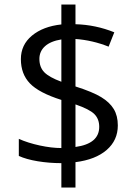

<svg xmlns="http://www.w3.org/2000/svg" viewBox="-20 -779 612 857"><path d="M505.9 -219.2Q505.9 -152.8 456.1 -109.6Q406.2 -66.4 316.9 -55.2V58.1H253.9V-50.8Q199.2 -50.8 147.9 -59.3Q96.7 -67.9 64 -83V-159.2Q104.5 -141.1 157.5 -129.6Q210.4 -118.2 253.9 -118.2V-333Q153.8 -364.7 113.5 -406.7Q73.2 -448.7 73.2 -515.1Q73.2 -579.1 122.8 -620.1Q172.4 -661.1 253.9 -669.9V-758.8H316.9V-670.9Q406.7 -668.5 490.2 -634.8L464.8 -570.8Q392.1 -599.6 316.9 -605V-393.1Q393.6 -368.7 431.6 -345.5Q469.7 -322.3 487.8 -292.2Q505.9 -262.2 505.9 -219.2ZM422.9 -212.9Q422.9 -248 401.1 -269.8Q379.4 -291.5 316.9 -313V-123Q422.9 -137.7 422.9 -212.9ZM155.8 -516.1Q155.8 -479 177.7 -456.5Q199.7 -434.1 253.9 -414.1V-603Q205.6 -595.2 180.7 -572.5Q155.8 -549.8 155.8 -516.1Z"/></svg>

Font: Shl
Style: Regular
Weight: 400
Foundry: Saber Rastikerdar (saber.rastikerdar@gmail.com)
Version: Version 3.4.0